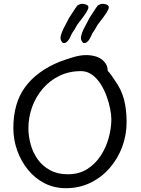

<svg xmlns="http://www.w3.org/2000/svg" viewBox="-20 -987 738 1007"><path d="M433 -764Q426 -760 419.5 -761.5Q413 -763 407 -775Q402 -786 406.5 -802Q411 -818 418.5 -834Q426 -850 432 -860Q436 -868 440 -875Q444 -882 447 -889Q450 -894 459.5 -909Q469 -924 479 -938.5Q489 -953 491 -956Q493 -959 496 -960Q499 -962 504 -964Q515 -969 530.5 -965.5Q546 -962 550 -954Q551 -950 550 -944Q549 -941 548.5 -939Q548 -937 546 -934L539 -921Q537 -917 525 -900.5Q513 -884 498 -865Q492 -858 487.5 -849.5Q483 -841 479 -834Q474 -826 470 -820.5Q466 -815 465 -813Q462 -805 453 -788Q444 -771 433 -764ZM326 -764Q319 -760 312.5 -761.5Q306 -763 300 -775Q295 -786 299.5 -802Q304 -818 311.5 -834Q319 -850 325 -860Q329 -868 333 -875Q337 -882 340 -889Q343 -894 352.5 -909Q362 -924 372 -938.5Q382 -953 384 -956Q386 -959 389 -960Q392 -962 397 -964Q408 -969 423.5 -965.5Q439 -962 443 -954Q444 -950 443 -944Q442 -941 441.5 -939Q441 -937 439 -934L432 -921Q430 -917 418 -900.5Q406 -884 391 -865Q385 -858 380.5 -849.5Q376 -841 372 -834Q367 -826 363 -820.5Q359 -815 358 -813Q355 -805 346 -788Q337 -771 326 -764ZM326 0Q264 0 213.5 -26Q163 -52 126.5 -97Q90 -142 70 -198.5Q50 -255 50 -315Q50 -446 111.5 -530Q173 -614 292 -663Q324 -675 362 -686.5Q400 -698 431 -698Q461 -698 485.5 -690Q510 -682 526 -664Q537 -652 541 -639.5Q545 -627 545 -615Q553 -608 562.5 -594.5Q572 -581 580 -569Q617 -518 630.5 -465Q644 -412 644 -347Q644 -279 621 -217Q598 -155 555.5 -106Q513 -57 454.5 -28.5Q396 0 326 0ZM336 -73Q395 -73 438 -100.5Q481 -128 509 -171.5Q537 -215 550.5 -265.5Q564 -316 564 -362Q564 -383 558 -415Q552 -447 539.5 -481.5Q527 -516 508 -546Q489 -576 463 -595Q437 -614 405 -614Q342 -614 291 -589Q240 -564 203.5 -521Q167 -478 148 -424.5Q129 -371 129 -315Q129 -272 141 -229Q153 -186 178 -151Q203 -116 242.5 -94.5Q282 -73 336 -73Z"/></svg>

Font: Fuzzy Bubbles
Style: Regular
Weight: 400
Designer: Robert E. Leuschke
Foundry: Robert E. Leuschke
Version: Version 1.010; ttfautohint (v1.8.3)